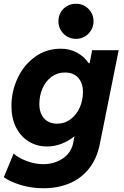

<svg xmlns="http://www.w3.org/2000/svg" viewBox="-32 -794 664 1028"><path d="M-11.7 154.8 41 28.3Q66.9 51.8 111.6 68.4Q156.2 85 200.2 85Q238.8 85 272.9 71.3Q307.1 57.6 330.1 32Q353 6.3 359.9 -28.3L366.7 -64H366.2Q334 -38.1 296.6 -23.9Q259.3 -9.8 219.2 -9.8Q165.5 -9.8 122.3 -36.1Q79.1 -62.5 54.2 -111.3Q29.3 -160.2 29.3 -225.1Q29.3 -306.2 63 -377Q96.7 -447.8 156.7 -490.5Q216.8 -533.2 293 -533.2Q340.8 -533.2 379.4 -512.7Q418 -492.2 442.9 -455.6H447.8L461.4 -525.4H603.5L502.4 -22.5Q486.3 57.1 443.6 109.9Q400.9 162.6 338.9 188.2Q276.9 213.9 201.7 213.9Q135.3 213.9 78.4 196.3Q21.5 178.7 -11.7 154.8ZM412.1 -300.8Q412.1 -349.6 386.7 -377.7Q361.3 -405.8 315.4 -405.8Q274.4 -405.8 243.2 -382.3Q211.9 -358.9 195.3 -320.1Q178.7 -281.2 178.7 -237.3Q178.7 -188 204.3 -159.9Q230 -131.8 274.4 -131.8Q314.9 -131.8 346.4 -155.8Q377.9 -179.7 395 -218.5Q412.1 -257.3 412.1 -300.8ZM280.8 -680.2Q280.8 -706.5 293.2 -728Q305.7 -749.5 327.1 -761.7Q348.6 -773.9 375 -773.9Q400.9 -773.9 422.4 -761.5Q443.8 -749 456.3 -727.8Q468.8 -706.5 468.8 -680.2Q468.8 -654.3 456.3 -632.8Q443.8 -611.3 422.4 -598.6Q400.9 -585.9 375 -585.9Q348.6 -585.9 327.1 -598.6Q305.7 -611.3 293.2 -632.8Q280.8 -654.3 280.8 -680.2Z"/></svg>

Font: Reddit Sans Vanilla ExtraBold
Style: Italic
Weight: 800
Italic angle: -11.25°
Designer: Stephen Hutchings
Version: Version 1.013